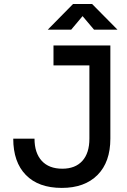

<svg xmlns="http://www.w3.org/2000/svg" viewBox="-20 -918 626 948"><path d="M285.2 9.8Q169.9 9.8 107.7 -54Q45.4 -117.7 45.4 -233.4H150.4Q150.4 -163.1 186 -124Q221.7 -85 287.6 -85Q351.6 -85 386.5 -123.5Q421.4 -162.1 421.4 -233.4V-595.2H244.1V-693.4H524.9V-233.4Q524.9 -117.7 461.4 -54Q397.9 9.8 285.2 9.8ZM215.8 -771.5 340.8 -898.4H434.6L560.1 -771.5H444.3L387.7 -838.4L331.5 -771.5Z"/></svg>

Font: Caskaydia Cove Medium
Style: Regular
Weight: 500
Monospace: yes
Designer: Aaron Bell
Foundry: Saja Typeworks
Version: Version 4.300; ttfautohint (v1.8.3)